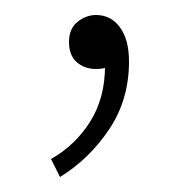

<svg xmlns="http://www.w3.org/2000/svg" viewBox="-20 -86 248 256"><path d="M60 150 48 126Q80 108 100 76.5Q120 45 120 2L106 -52L140 -10Q134 0 125.5 3Q117 6 108 6Q93 6 82.5 -3Q72 -12 72 -30Q72 -48 83.5 -57Q95 -66 108 -66Q128 -66 140 -49.5Q152 -33 152 -4Q152 47 125.5 86.5Q99 126 60 150Z"/></svg>

Font: Source Sans 3 VF
Style: Regular
Weight: 200
Designer: Paul D. Hunt
Foundry: Adobe
Version: Version 3.046;hotconv 1.0.118;makeotfexe 2.5.65603